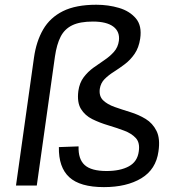

<svg xmlns="http://www.w3.org/2000/svg" viewBox="-20 -779 720 806"><path d="M416.1 6.5Q316.1 6.5 270.8 -35.1Q225.6 -76.7 227.2 -161.5L309.9 -164.5Q307.9 -111.3 335.5 -86.2Q363.1 -61.1 427.5 -61.1Q484.9 -61.1 521 -80.8Q557.1 -100.5 562.6 -143.7Q568 -179.9 550.1 -199.5Q532.1 -219 500.8 -230.7Q469.5 -242.4 433.8 -253.1Q398.1 -263.7 367.4 -278.9Q336.8 -294.1 319.8 -321.7Q302.8 -349.4 308.9 -397.1Q313.8 -431.5 331.3 -454.7Q348.9 -477.9 372.2 -494.8Q395.5 -511.7 418.4 -526.9Q441.2 -542.1 458.2 -561.2Q475.3 -580.3 479.1 -607.8Q483.8 -646.3 455.6 -667.4Q427.4 -688.5 369.9 -688.5Q315.3 -688.5 283.1 -672.8Q251 -657.2 234.5 -624.9Q218 -592.6 210.6 -541.4L134.4 0H47.1L122.6 -536.7Q132.2 -605.3 161.1 -655.2Q190 -705.1 244.1 -732.1Q298.3 -759.1 384.2 -759.1Q434.7 -759.1 479.6 -745.8Q524.5 -732.5 550.5 -701.6Q576.5 -670.8 568.5 -616.8Q562.7 -578.6 545.1 -553Q527.5 -527.4 504.2 -509.8Q480.9 -492.2 458.1 -477.7Q435.2 -463.3 419 -446.9Q402.7 -430.5 398.9 -405.9Q395 -375.3 412.9 -358Q430.7 -340.7 461.4 -329.9Q492 -319.1 526.9 -308.4Q561.9 -297.7 591.5 -279.7Q621 -261.7 637.1 -229.3Q653.2 -196.8 645.2 -143.4Q634.9 -67.9 573.4 -30.7Q511.8 6.5 416.1 6.5Z"/></svg>

Font: Pathway Extreme 8pt Thin 12pt
Style: Italic
Weight: 100
Italic angle: -8°
Version: Version 1.001;gftools[0.9.26]